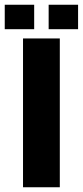

<svg xmlns="http://www.w3.org/2000/svg" viewBox="-49 -789 349 809"><path d="M203 0H48V-627H203ZM280 -666H156V-769H280ZM95 -666H-29V-769H95Z"/></svg>

Font: Blinker
Style: Regular
Weight: 400
Designer: Juergen Huber
Foundry: supertype
Version: 1.017